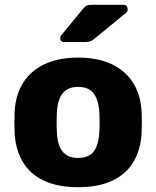

<svg xmlns="http://www.w3.org/2000/svg" viewBox="-20 -770 651 800"><path d="M305 10Q221 10 163.5 -17Q106 -44 75.5 -94.5Q45 -145 41 -215Q40 -235 40 -260.5Q40 -286 41 -305Q45 -376 77 -426Q109 -476 166.5 -503Q224 -530 305 -530Q387 -530 444.5 -503Q502 -476 534 -426Q566 -376 570 -305Q571 -286 571 -260.5Q571 -235 570 -215Q566 -145 535.5 -94.5Q505 -44 447.5 -17Q390 10 305 10ZM305 -112Q350 -112 370.5 -139Q391 -166 394 -220Q395 -235 395 -260Q395 -285 394 -300Q391 -353 370.5 -380.5Q350 -408 305 -408Q262 -408 240.5 -380.5Q219 -353 217 -300Q216 -285 216 -260Q216 -235 217 -220Q219 -166 240.5 -139Q262 -112 305 -112ZM247 -595Q231 -595 231 -611Q231 -619 236 -624L324 -731Q334 -743 341 -746.5Q348 -750 361 -750H493Q512 -750 512 -730Q512 -723 507 -718L374 -609Q366 -602 358 -598.5Q350 -595 336 -595Z"/></svg>

Font: Rubik
Style: Bold
Weight: 700
Designer: Hubert and Fischer
Foundry: Hubert and Fischer
Version: Version 2.300;gftools[0.9.30]